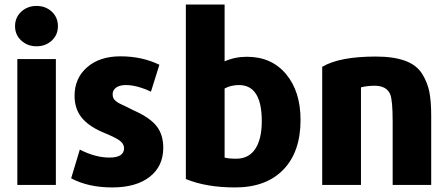

<svg xmlns="http://www.w3.org/2000/svg" viewBox="-20 -800 1962 842"><path d="M234 -685Q234 -647 207 -622Q180 -597 140 -597Q101 -597 73.5 -622Q46 -647 46 -685Q46 -724 73.5 -749Q101 -774 140 -774Q180 -774 207 -749Q234 -724 234 -685ZM225 11H56V-541H225Z M696 -152Q696 -71 636.5 -24.5Q577 22 472 22Q367 22 292 -18L330 -144Q398 -109 460 -109Q524 -109 524 -150Q524 -170 503.5 -184.5Q483 -199 428 -221Q365 -249 336 -287Q307 -325 307 -380Q307 -457 362 -505Q417 -553 508 -553Q603 -553 679 -516L642 -398Q580 -427 532 -427Q505 -427 489.5 -416Q474 -405 474 -387Q474 -377 477 -370Q480 -363 489 -356Q498 -349 505.5 -345.5Q513 -342 533 -332.5Q553 -323 566 -316Q638 -284 667 -246.5Q696 -209 696 -152Z M1298 -274Q1298 -134 1222.5 -56Q1147 22 1011 22Q884 22 795 -15V-780H965V-531Q1010 -551 1063 -551Q1171 -551 1234.5 -475Q1298 -399 1298 -274ZM1128 -269Q1128 -427 1028 -427Q993 -427 965 -412V-109Q983 -104 1016 -104Q1071 -104 1099.5 -147Q1128 -190 1128 -269Z M1871 11H1702V-266Q1702 -361 1691 -387Q1675 -424 1623 -424Q1591 -424 1563 -417V11H1393V-507Q1469 -552 1628 -552Q1706 -552 1756.5 -533.5Q1807 -515 1831 -476.5Q1855 -438 1863 -396.5Q1871 -355 1871 -291Z"/></svg>

Font: Repo
Style: ExtraBold
Weight: 800
Designer: Stefan Peev
Foundry: Context Ltd
Version: Version 001.000